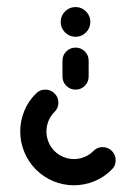

<svg xmlns="http://www.w3.org/2000/svg" viewBox="-20 -539 396 559"><path d="M243 -475.2Q243 -457.4 230.4 -444.6Q217.8 -431.9 200 -431.9Q182.2 -431.9 169.4 -444.6Q156.7 -457.4 156.7 -475.2Q156.7 -493 169.4 -505.7Q182.2 -518.5 200 -518.5Q217.8 -518.5 230.4 -505.7Q243 -493 243 -475.2ZM200 -278.1Q184.1 -278.1 173 -289.3Q161.9 -300.4 161.9 -316.3V-362.2Q161.9 -378.1 173 -389.3Q184.1 -400.4 200 -400.4Q215.9 -400.4 227 -389.3Q238.1 -378.1 238.1 -362.2V-316.3Q238.1 -300.4 227 -289.3Q215.9 -278.1 200 -278.1ZM278.5 -110.7Q294.4 -110.7 305.6 -99.6Q316.7 -88.5 316.7 -72.6Q316.7 -55.9 305.6 -45.6Q283.3 -23 254.6 -11.3Q225.9 0.4 195.2 0.4Q164.4 0.4 135.7 -11.3Q107 -23 84.4 -45.6Q62.2 -68.1 50.6 -96.9Q38.9 -125.6 38.9 -156.3Q38.9 -187 50.6 -215.7Q62.2 -244.4 84.8 -266.7Q95.6 -278.1 111.9 -278.1Q127.8 -278.1 138.9 -267Q150 -255.9 150 -240Q150 -223.7 138.5 -213Q127 -201.5 121.1 -186.7Q115.2 -171.9 115.2 -156.3Q115.2 -140.7 121.1 -125.9Q127 -111.1 138.5 -99.3Q150.4 -87.8 165 -81.9Q179.6 -75.9 195.2 -75.9Q211.1 -75.9 225.7 -81.9Q240.4 -87.8 251.9 -99.3Q257 -104.8 263.9 -107.8Q270.7 -110.7 278.5 -110.7Z"/></svg>

Font: 26F Galaxy Hebrew
Style: Bold
Weight: 700
Designer: C₂₉H₂₅N₃O₅
Version: Version 1.000